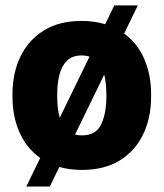

<svg xmlns="http://www.w3.org/2000/svg" viewBox="-20 -615 602 706"><path d="M25.9 -258.8V-269Q25.9 -346.2 55.2 -407Q84.5 -467.8 141.1 -502.9Q197.8 -538.1 280.3 -538.1Q327.1 -538.1 366.7 -525.9L400.4 -595.2H486.8L436.5 -491.7Q485.4 -456.1 510.5 -398.2Q535.6 -340.3 535.6 -269V-258.8Q535.6 -181.6 506.3 -120.8Q477.1 -60.1 420.4 -25.1Q363.8 9.8 281.2 9.8Q236.3 9.8 198.2 -1L163.1 70.8H76.7L127.9 -34.2Q77.6 -69.8 51.8 -128.2Q25.9 -186.5 25.9 -258.8ZM190.4 -269V-258.8Q190.4 -237.3 192.6 -218Q194.8 -198.7 199.7 -182.1L309.1 -406.7Q295.9 -411.1 280.3 -411.1Q245.6 -411.1 226.1 -391.6Q206.5 -372.1 198.5 -339.8Q190.4 -307.6 190.4 -269ZM371.1 -269Q371.1 -288.6 369.1 -306.6Q367.2 -324.7 363.3 -340.8L255.9 -120.1Q267.6 -117.2 281.2 -117.2Q333.5 -117.2 352.3 -158.2Q371.1 -199.2 371.1 -258.8Z"/></svg>

Font: Vazirmatn UI Black
Style: Regular
Weight: 900
Designer: Saber Rastikerdar
Foundry: Saber Rastikerdar
Version: Version 33.003